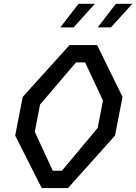

<svg xmlns="http://www.w3.org/2000/svg" viewBox="-20 -960 696 980"><path d="M193 0H327L567 -268L605.5 -465.5L475.5 -730H335L96 -465.5L57.5 -268ZM157.5 -287 184.5 -426.5 368 -641.5H414.5L505.5 -446.5L478.5 -307L296 -88.5H249.5ZM287.5 -820H355.5L464.5 -940.5H381ZM478.5 -820H546L655.5 -940.5H571.5Z"/></svg>

Font: Monaspace Krypton
Style: Italic
Weight: 400
Italic angle: -11°
Designer: Riley Cran & the Lettermatic Team
Foundry: Lettermatic
Version: Version 1.101 (Monaspace Krypton)